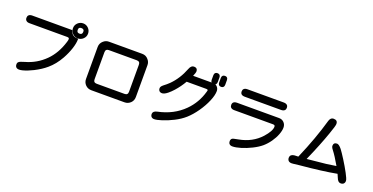

<svg xmlns="http://www.w3.org/2000/svg" viewBox="-27 -1661 5054 2599"><g transform="rotate(20 2500.0 -361.5)"><path d="M739.3 -698.2Q739.3 -744.1 772 -775.4Q804.7 -806.6 848.6 -806.6Q893.6 -806.6 925.3 -774.4Q957 -742.2 957 -697.3Q957 -652.3 924.3 -621.1Q891.6 -589.8 847.2 -589.8Q802.7 -589.8 771 -621.6Q739.3 -653.3 739.3 -698.2ZM877.9 -668Q887.7 -677.7 887.7 -699.2Q887.7 -710 886.7 -711.9Q884.8 -722.7 877.9 -728.5Q869.1 -738.3 847.7 -738.3Q826.2 -738.3 816.9 -729Q807.6 -719.7 807.6 -698.7Q807.6 -677.7 817.4 -668Q827.1 -658.2 847.7 -658.2Q868.2 -658.2 877.9 -668ZM246.1 79.1Q216.8 79.1 202.1 64.5Q187.5 49.8 187.5 22.5Q187.5 -2 204.1 -13.7Q216.8 -26.4 284.2 -45.9Q445.3 -90.8 563.5 -209Q673.8 -319.3 727.5 -495.1Q736.3 -523.4 736.3 -535.6Q736.3 -547.9 731.4 -552.7Q724.6 -559.6 707 -559.6H164.1Q129.9 -559.6 114.3 -576.2Q99.6 -589.8 99.6 -614.7Q99.6 -639.6 113.3 -653.3Q129.9 -669.9 164.1 -669.9H739.3Q745.1 -652.3 749 -643.6Q776.4 -587.9 843.8 -586.9H854.5V-576.2Q854.5 -521.5 829.1 -442.9Q803.7 -364.3 758.8 -283.2Q694.3 -168 606.4 -93.8Q538.1 -35.2 440.4 14.6Q401.4 34.2 364.3 48.8Q287.1 79.1 246.1 79.1Z M1140.6 -112.3V-573.2Q1140.6 -626 1180.7 -661.1Q1214.8 -692.4 1259.8 -692.4H1738.3Q1793.9 -692.4 1827.1 -652.3Q1858.4 -618.2 1858.4 -573.2V-112.3Q1858.4 -61.5 1823.2 -27.3Q1787.1 6.8 1738.3 6.8H1259.8Q1209 6.8 1174.8 -27.8Q1140.6 -62.5 1140.6 -112.3ZM1699.2 -585H1298.8Q1274.4 -585 1262.7 -573.2Q1251 -561.5 1251 -537.1V-148.4Q1251 -124 1262.7 -112.3Q1274.4 -100.6 1298.8 -100.6H1699.2Q1723.6 -100.6 1735.4 -112.3Q1747.1 -124 1747.1 -148.4V-537.1Q1747.1 -561.5 1735.4 -573.2Q1723.6 -585 1699.2 -585Z M2819.3 -783.2Q2831.1 -771.5 2831.1 -749V-682.6Q2831.1 -660.2 2819.3 -648.4Q2807.6 -636.7 2787.1 -636.7Q2766.6 -636.7 2754.9 -648.4Q2743.2 -660.2 2743.2 -682.6V-749Q2743.2 -771.5 2754.9 -783.2Q2766.6 -794.9 2787.1 -794.9Q2807.6 -794.9 2819.3 -783.2ZM2894.5 -794.9Q2926.8 -794.9 2935.5 -768.6Q2938.5 -759.8 2938.5 -749V-682.6Q2938.5 -660.2 2926.8 -648.4Q2915 -636.7 2894.5 -636.7Q2874 -636.7 2862.3 -648.4Q2850.6 -660.2 2850.6 -682.6V-749Q2850.6 -771.5 2862.3 -783.2Q2874 -794.9 2894.5 -794.9ZM2860.4 -562.5Q2860.4 -502.9 2824.2 -417Q2788.1 -331.1 2728.5 -245.6Q2668.9 -160.2 2603.5 -101.6Q2542 -46.9 2459 -4.9Q2376 37.1 2302.2 60.5Q2228.5 84 2193.4 84Q2167 84 2152.3 69.3Q2137.7 54.7 2137.7 27.3Q2137.7 8.8 2151.9 -5.4Q2166 -19.5 2198.2 -26.4Q2420.9 -72.3 2566.4 -217.8Q2687.5 -338.9 2735.4 -508.8L2740.2 -529.3Q2740.2 -535.2 2737.3 -537.1Q2731.4 -543 2715.8 -543H2433.6Q2384.8 -459 2321.3 -387.7Q2286.1 -348.6 2252.9 -321.3Q2205.1 -282.2 2172.9 -282.2Q2137.7 -282.2 2125 -307.6Q2119.1 -319.3 2119.1 -332.5Q2119.1 -345.7 2124 -355.5Q2132.8 -372.1 2153.3 -387.7Q2195.3 -418.9 2230.5 -453.1Q2335.9 -558.6 2395.5 -712.9Q2417 -769.5 2458 -769.5Q2484.4 -769.5 2498 -755.9Q2510.7 -743.2 2510.7 -721.2Q2510.7 -699.2 2488.3 -648.4H2780.3Q2814.5 -648.4 2837.4 -623Q2860.4 -597.7 2860.4 -562.5Z M3815.4 -711.9Q3829.1 -698.2 3829.1 -674.8Q3829.1 -651.4 3815.4 -637.7Q3798.8 -621.1 3764.6 -621.1H3241.2Q3192.4 -621.1 3180.7 -653.3Q3177.7 -663.1 3177.7 -673.8Q3177.7 -698.2 3191.4 -711.9Q3208 -728.5 3241.2 -728.5H3764.6Q3798.8 -728.5 3815.4 -711.9ZM3170.9 -508.8H3778.3Q3821.3 -508.8 3849.6 -479.5Q3877.9 -450.2 3877.9 -406.7Q3877.9 -363.3 3856 -305.7Q3834 -248 3794.4 -191.4Q3754.9 -134.8 3705.1 -91.8Q3655.3 -49.8 3581.1 -12.7Q3506.8 24.4 3434.1 46.4Q3361.3 68.4 3314.5 68.4Q3285.2 68.4 3270.5 53.7Q3255.9 39.1 3255.9 14.6Q3255.9 -13.7 3274.4 -27.3Q3279.3 -31.2 3293.9 -35.2Q3318.4 -41 3360.4 -48.8Q3551.8 -84 3670.9 -215.8Q3758.8 -314.5 3758.8 -376Q3758.8 -388.7 3752.4 -395Q3746.1 -401.4 3727.5 -401.4H3170.9Q3137.7 -401.4 3121.1 -418Q3107.4 -431.6 3107.4 -455.1Q3107.4 -489.3 3134.8 -502Q3149.4 -508.8 3170.9 -508.8Z M4084 -49.8Q4084 -72.3 4097.7 -85.9Q4118.2 -106.4 4168.9 -106.4L4200.2 -107.4L4204.1 -115.2Q4337.9 -424.8 4416 -700.2Q4422.9 -723.6 4436.5 -737.3Q4452.1 -752.9 4476.6 -752.9Q4505.9 -752.9 4520 -738.8Q4534.2 -724.6 4534.2 -700.2Q4534.2 -684.6 4523.4 -647.9Q4512.7 -611.3 4490.2 -547.9Q4426.8 -365.2 4319.3 -121.1L4317.4 -116.2L4588.9 -143.6L4729.5 -164.1Q4659.2 -287.1 4608.4 -351.6Q4589.8 -375 4585.9 -390.6Q4584 -396.5 4584 -402.3Q4584 -426.8 4596.7 -439.5Q4609.4 -452.1 4633.8 -452.1Q4662.1 -452.1 4703.1 -401.4Q4729.5 -367.2 4782.7 -283.2Q4835.9 -199.2 4877 -122.1Q4899.4 -79.1 4907.2 -60.5Q4915 -42 4917 -33.7Q4918.9 -25.4 4918.9 -17.6Q4918.9 -9.8 4918 -2.9Q4914.1 12.7 4904.3 22.5Q4889.6 37.1 4861.3 37.1Q4822.3 37.1 4800.8 -21.5L4779.3 -70.3Q4585.9 -33.2 4247.1 -2L4173.8 6.8L4145.5 8.8Q4115.2 8.8 4099.6 -6.8Q4084 -22.5 4084 -49.8Z"/></g></svg>

Font: FakePearl
Style: SemiBold
Weight: 400
Version: Version 1.2